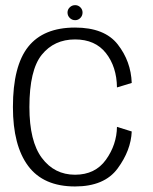

<svg xmlns="http://www.w3.org/2000/svg" viewBox="-20 -702 579 728"><path d="M264.5 5Q376 5 426.2 -63.5Q476.5 -132 479.5 -203.5L423.5 -221Q422.5 -153.5 381.8 -96.5Q341 -39.5 264.5 -39.5Q186.5 -39.5 139 -102.8Q91.5 -166 91.5 -296Q91.5 -436.5 138.5 -494.5Q185.5 -552.5 264.5 -552.5Q341 -552.5 381.8 -500.5Q422.5 -448.5 423.5 -370.5L479.5 -387.5Q476.5 -469.5 426.5 -533.5Q376.5 -597.5 264.5 -597.5Q145 -597.5 87 -524.8Q29 -452 29 -296Q29 -150 87 -72.5Q145 5 264.5 5ZM265 -625.5Q276.5 -625.5 284.8 -634Q293 -642.5 293 -654.5Q293 -666 284.8 -674.2Q276.5 -682.5 265 -682.5Q253 -682.5 244.5 -674.2Q236 -666 236 -654.5Q236 -642.5 244.5 -634Q253 -625.5 265 -625.5Z"/></svg>

Font: Anybody UltraCondensed Thin Light
Style: Regular
Weight: 300
Version: Version 1.111